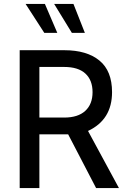

<svg xmlns="http://www.w3.org/2000/svg" viewBox="-20 -955 643 975"><path d="M80 -700H307Q421 -700 485 -647.5Q549 -595 549 -487Q549 -347 427 -290L584 0H468L326 -273H321H180V0H80ZM306 -358Q376 -358 413 -392Q450 -426 450 -487Q450 -548 413.5 -581.5Q377 -615 306 -615H180V-358ZM205 -788 110 -935H208L271 -788ZM345 -788 255 -935H353L411 -788Z"/></svg>

Font: Cabin
Style: Regular
Weight: 400
Designer: Pablo Impallari
Foundry: Pablo Impallari. http://www.impallari.com Igino Marini. http://www.ikern.com
Version: Version 2.200